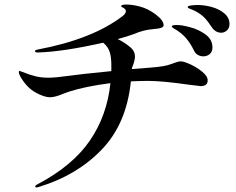

<svg xmlns="http://www.w3.org/2000/svg" viewBox="-20 -788 1040 845"><path d="M894 -435Q894 -421 886 -415Q878 -409 863 -409Q861 -409 813 -415Q694 -432 631 -432Q604 -432 556 -430Q537 -243 427.5 -129.5Q318 -16 153 34Q144 37 141 37Q139 37 137 36Q135 35 135 33Q135 28 145 23Q299 -58 375 -168.5Q451 -279 466 -422Q356 -408 285 -385L260 -376Q223 -360 200 -360Q174 -360 135.5 -381.5Q97 -403 69 -452Q63 -463 63 -471Q63 -476 66 -476Q67 -476 77 -472Q112 -458 137.5 -452Q163 -446 191 -446Q224 -446 280 -454Q327 -461 470 -475V-502Q470 -537 462.5 -560Q455 -583 434 -600Q256 -560 146 -557Q134 -557 134 -563Q134 -568 146 -570Q385 -615 518 -716Q534 -728 534 -739Q534 -747 523.5 -753Q513 -759 513 -760Q513 -768 536 -768Q561 -768 593 -760Q632 -750 666 -724Q700 -698 700 -677Q700 -670 690.5 -666Q681 -662 656 -660Q631 -658 612 -653Q593 -648 563 -636Q545 -629 498 -616Q526 -603 555 -579Q574 -562 574 -540Q574 -524 565 -500Q561 -491 560 -484L637 -490Q707 -495 733 -506Q740 -508 753 -513Q766 -518 775 -518Q790 -518 819.5 -504Q849 -490 871.5 -471Q894 -452 894 -435ZM990 -682Q990 -664 978.5 -654Q967 -644 954 -644Q929 -644 913 -667Q894 -696 878.5 -711.5Q863 -727 838 -740Q830 -744 823 -746.5Q816 -749 811 -751.5Q806 -754 806 -757Q806 -762 821 -764Q836 -766 851 -766Q880 -766 912.5 -757Q945 -748 967.5 -729Q990 -710 990 -682ZM915 -579Q915 -560 903 -550Q891 -540 875 -540Q862 -540 850.5 -546.5Q839 -553 833 -567Q818 -597 801 -617.5Q784 -638 758 -655Q753 -658 744.5 -663Q736 -668 736 -672Q736 -678 759 -678Q780 -678 817.5 -668Q855 -658 885 -636Q915 -614 915 -579Z"/></svg>

Font: Shippori Mincho SemiBold
Style: Regular
Weight: 600
Designer: FONTDASU
Foundry: FONTDASU / Google Inc. / but / Adobe
Version: Version 3.110; ttfautohint (v1.8.3)